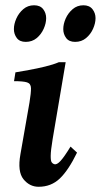

<svg xmlns="http://www.w3.org/2000/svg" viewBox="-20 -695 386 735"><path d="M274.9 -110.8Q242.2 -43.5 209 -11.7Q175.8 20 127.9 20Q93.3 20 69.8 -9Q46.4 -38.1 58.1 -104L92.8 -302.2Q99.1 -340.3 98.6 -357.7Q98.1 -375 83.7 -379.6Q69.3 -384.3 33.7 -384.3L39.1 -418Q59.6 -421.4 90.6 -427Q121.6 -432.6 152.8 -440.2Q184.1 -447.8 205.6 -457H231.4L181.6 -163.1Q174.3 -118.7 174.1 -98.9Q173.8 -79.1 178 -73.5Q182.1 -67.9 188 -66.4Q197.3 -63.5 211.4 -78.6Q225.6 -93.8 250 -133.8ZM345.7 -625.5Q345.7 -606 336.2 -584.7Q326.7 -563.5 309.3 -549.1Q292 -534.7 267.6 -534.7Q244.1 -534.7 233.2 -549.6Q222.2 -564.5 222.2 -583.5Q222.2 -603 231.4 -624Q240.7 -645 258.1 -659.9Q275.4 -674.8 299.3 -674.8Q322.3 -674.8 334 -659.9Q345.7 -645 345.7 -625.5ZM156.7 -625.5Q156.7 -606 147.2 -584.7Q137.7 -563.5 120.4 -549.1Q103 -534.7 78.6 -534.7Q55.2 -534.7 44.2 -549.6Q33.2 -564.5 33.2 -583.5Q33.2 -603 42.5 -624Q51.8 -645 69.1 -659.9Q86.4 -674.8 110.4 -674.8Q133.8 -674.8 145.3 -659.9Q156.7 -645 156.7 -625.5Z"/></svg>

Font: Gentium Plus
Style: Bold Italic
Weight: 700
Italic angle: -8°
Designer: Victor Gaultney, Annie Olsen, Iska Routamaa, Becca Hirsbrunner
Foundry: SIL International
Version: Version 6.101